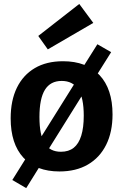

<svg xmlns="http://www.w3.org/2000/svg" viewBox="-20 -856 621 972"><path d="M473 -632 542.7 -592 458.7 -458.3 437 -439 204 -66 197 -39 112.7 96.3 42.3 55.3 128 -81.7 150.3 -102 387.3 -480.7 392.3 -503.7ZM299 -546Q417.7 -546 483.7 -476Q549.7 -406 549.7 -276.7Q549.7 -187.3 517.3 -122.7Q485 -58 425 -23Q365 12 281 12Q163 12 98.5 -57.8Q34 -127.7 34 -257Q34 -347.3 65.5 -411.8Q97 -476.3 156.2 -511.2Q215.3 -546 299 -546ZM292.3 -446.3Q235.3 -446.3 207.5 -401.5Q179.7 -356.7 179.7 -263.7Q179.7 -171.3 206.5 -129.5Q233.3 -87.7 288.3 -87.7Q328 -87.7 353.3 -108Q378.7 -128.3 391.3 -169.2Q404 -210 404 -270.3Q404 -361.3 376.2 -403.8Q348.3 -446.3 292.3 -446.3ZM222 -606 173.7 -674 381.3 -836 452.3 -740Z"/></svg>

Font: Bitter Thin
Style: Regular
Weight: 100
Designer: Sol Matas, and Bitter project Authors
Foundry: Sol Matas
Version: Version 2.002